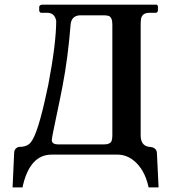

<svg xmlns="http://www.w3.org/2000/svg" viewBox="-20 -666 736 827"><path d="M111.8 -51.8Q143.1 -88.4 182.1 -273.9Q185.1 -287.6 188 -300.8Q221.7 -477.1 222.2 -576.2Q215.8 -608.9 187 -610.8H157.2Q150.4 -612.3 148.9 -620.1V-637.2Q150.4 -645 162.1 -646H654.8Q658.7 -644.5 660.2 -639.2V-620.1Q658.7 -612.3 651.9 -610.8H623Q592.3 -610.8 587.4 -584.5Q585.9 -574.7 585.9 -560.1V-83Q585.9 -41.5 617.7 -34.2Q622.1 -33.2 626 -33.2Q653.8 -30.8 655.8 -7.8L663.1 141.1H620.1Q603 61 552.2 22.5Q522.5 0.5 486.8 0H202.1Q112.3 0 80.1 127Q78.1 134.3 77.1 141.1H34.2L41 -7.8Q41 -24.4 56.2 -31.7Q59.1 -33.2 62 -33.2Q92.3 -33.2 106.9 -46.9Q109.9 -49.8 111.8 -51.8ZM425.8 -600.1H324.2Q288.1 -598.1 284.2 -561Q272.9 -417 249 -293Q238.8 -239.7 220.2 -152.3Q203.1 -73.2 203.1 -61Q204.6 -44.4 230 -43.9H426.8Q455.1 -43.9 460.9 -59.6Q463.9 -68.8 463.9 -83V-561Q463.9 -592.3 447.3 -597.7Q438.5 -600.1 425.8 -600.1Z"/></svg>

Font: Linux Libertine O
Style: Semibold
Weight: 700
Designer: Philipp H. Poll
Foundry: Philipp H. Poll
Version: Version 5.0.0